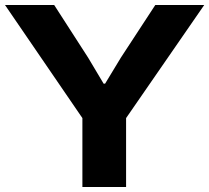

<svg xmlns="http://www.w3.org/2000/svg" viewBox="-22 -749 838 769"><path d="M308 0V-276L-2 -729H195L331 -518L393 -414H399L462 -518L600 -729H796L483 -276V0Z"/></svg>

Font: Mona Sans Expanded
Style: Bold
Weight: 700
Width: 7
Designer: Deni Anggara
Foundry: GitHub
Version: Version 2.000